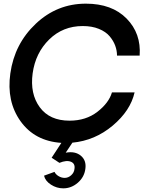

<svg xmlns="http://www.w3.org/2000/svg" viewBox="-20 -780 842 1060"><path d="M437 -636.2Q327.1 -636.2 251.5 -562Q175.8 -487.8 160.2 -375Q145 -262.2 199.5 -188Q253.9 -113.8 363.8 -113.8Q454.6 -113.8 517.8 -162.8Q581.1 -211.9 598.1 -270H723.1Q700.2 -168.9 602.1 -86.4Q503.9 -3.9 378.9 7.8V8.8L342.8 63Q394.5 53.2 426.3 79.6Q458 106 451.2 152.8Q445.3 197.8 409.7 228.8Q374 259.8 329.1 259.8Q293 259.8 261.5 239.5Q230 219.2 223.1 189.9L280.8 168.9Q287.6 183.1 303.7 192.6Q319.8 202.1 336.9 202.1Q356.9 202.1 373 187.5Q389.2 172.9 391.1 152.8Q396 123 371.6 113Q347.2 103 308.1 119.1L265.1 90.8L318.8 8.8Q171.9 -1 93.5 -110.6Q15.1 -220.2 37.1 -375Q60.1 -538.1 177.5 -648.9Q294.9 -759.8 454.1 -759.8Q598.1 -759.8 679 -677.5Q759.8 -595.2 751 -473.1H626Q626 -501 616 -528.1Q606 -555.2 585 -580.1Q564 -605 525.9 -620.6Q487.8 -636.2 437 -636.2Z"/></svg>

Font: Oakes Grotesk
Style: SemiBold Italic
Weight: 600
Designer: Samuel Oakes
Foundry: Samuel Oakes
Version: Version 1.0 | wf-rip DC20170320